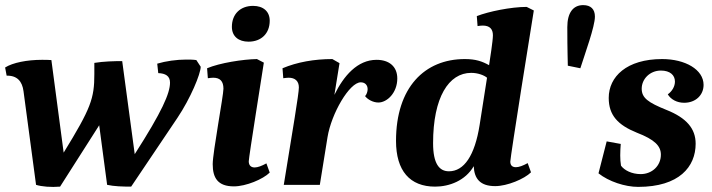

<svg xmlns="http://www.w3.org/2000/svg" viewBox="-21 -723 2784 751"><path d="M120 0C142 7 179 10 214 7L367 -233L398 0C425 6 459 7 492 7L673 -262C724 -338 764 -434 764 -462L747 -488C734 -490 720 -490 707 -490C670 -490 627 -484 594 -474L598 -437C626 -436 644 -426 644 -400C644 -358 613 -287 506 -120L457 -484C427 -484 384 -483 348 -477V-433C348 -338 335 -300 228 -126L180 -488C168 -489 156 -489 143 -489C85 -489 29 -478 -1 -459L5 -427C46 -428 66 -405 71 -366Z M951 -560C1001 -560 1034 -592 1034 -642C1034 -678 1009 -700 969 -700C919 -700 886 -668 886 -618C886 -580 913 -560 951 -560ZM894 6C941 6 1008 -22 1034 -48L1021 -84C1003 -74 987 -68 975 -68C961 -68 952 -76 952 -92C952 -108 1006 -444 1011 -478L984 -492C929 -491 839 -477 789 -456L792 -417C800 -418 807 -419 813 -419C840 -419 853 -405 853 -376C853 -349 811 -126 811 -81C811 -27 831 6 894 6Z M1089 0H1230L1260 -186C1275 -279 1346 -401 1390 -401C1408 -401 1417 -389 1417 -374C1417 -365 1413 -353 1407 -347C1417 -334 1438 -322 1459 -322C1493 -322 1533 -360 1533 -416C1533 -463 1501 -489 1452 -489C1377 -489 1323 -426 1287 -352L1307 -476L1279 -492C1208 -492 1141 -480 1084 -456L1087 -417C1095 -418 1102 -419 1108 -419C1133 -419 1148 -406 1148 -381C1148 -356 1124 -216 1089 0Z M1681 7C1736 7 1799 -16 1832 -73C1834 -24 1857 5 1916 5C1963 5 2030 -23 2056 -49L2043 -85C2025 -75 2009 -69 1997 -69C1983 -69 1975 -76 1975 -91C1975 -108 2060 -642 2067 -682L2039 -696C1978 -696 1890 -678 1844 -660L1847 -621C1854 -622 1861 -623 1867 -623C1895 -623 1907 -609 1907 -585C1907 -563 1895 -488 1892 -468C1865 -483 1840 -492 1797 -492C1640 -492 1528 -381 1528 -172C1528 -55 1582 7 1681 7ZM1735 -53C1697 -53 1673 -83 1673 -163C1673 -342 1734 -438 1822 -438C1848 -438 1872 -429 1884 -419L1855 -234C1836 -114 1794 -53 1735 -53Z M2200 -466 2249 -456C2267 -513 2306 -619 2306 -658C2306 -687 2290 -703 2260 -703C2220 -703 2198 -672 2198 -617C2198 -522 2200 -483 2200 -466Z M2475 8C2636 8 2700 -71 2700 -161C2700 -220 2664 -262 2586 -293C2514 -322 2489 -340 2489 -376C2489 -414 2521 -447 2564 -447C2600 -447 2619 -429 2619 -404C2619 -385 2608 -366 2591 -354C2603 -334 2627 -321 2655 -321C2700 -321 2731 -351 2731 -391C2731 -451 2659 -492 2569 -492C2430 -492 2360 -423 2360 -340C2360 -272 2396 -234 2470 -204C2540 -177 2564 -152 2564 -118C2564 -74 2529 -42 2485 -42C2450 -42 2421 -57 2408 -75C2406 -87 2405 -101 2405 -115C2405 -131 2406 -148 2407 -160L2352 -170L2320 -45C2360 -13 2424 8 2475 8Z"/></svg>

Font: Caladea
Style: Bold Italic
Weight: 700
Italic angle: -9°
Designer: Carolina Giovagnoli and Andres Torresi
Foundry: Carolina Giovagnoli & Andres Torresi
Version: Version 1.001;hotconv 1.0.109;makeotfexe 2.5.65596